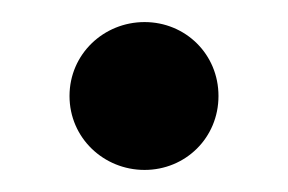

<svg xmlns="http://www.w3.org/2000/svg" viewBox="-20 -441 261 174"><path d="M111 -287C148 -287 178 -316 178 -354C178 -392 148 -421 111 -421C74 -421 43 -392 43 -354C43 -316 74 -287 111 -287Z"/></svg>

Font: Hibana 45 SubMedium
Style: Regular
Weight: 500
Width: 6
Designer: pygmalion
Foundry: ybstudio
Version: Version 2021.007;FEAKit 1.0